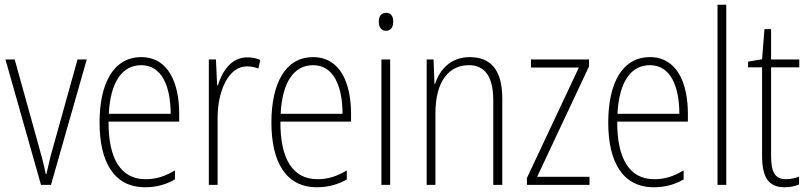

<svg xmlns="http://www.w3.org/2000/svg" viewBox="-20 -780 3411 810"><path d="M153 0H195L346 -529H307L204 -159C192 -119 184 -82 176 -46H173C165 -86 155 -123 144 -162L42 -529H3Z M576 -539C458 -539 400 -427 400 -263C400 -98 460 10 592 10C641 10 681 -2 718 -23V-61C674 -35 638 -24 594 -24C490 -24 437 -110 438 -267H736V-300C736 -428 691 -539 576 -539ZM576 -505C663 -505 700 -415 700 -300H439C446 -437 497 -505 576 -505Z M1023 -538C954 -538 917 -477 899 -420H896L891 -529H861V0H898V-283C898 -393 942 -500 1022 -500C1040 -500 1057 -496 1070 -491L1078 -527C1061 -535 1042 -538 1023 -538Z M1301 -539C1183 -539 1125 -427 1125 -263C1125 -98 1185 10 1317 10C1366 10 1406 -2 1443 -23V-61C1399 -35 1363 -24 1319 -24C1215 -24 1162 -110 1163 -267H1461V-300C1461 -428 1416 -539 1301 -539ZM1301 -505C1388 -505 1425 -415 1425 -300H1164C1171 -437 1222 -505 1301 -505Z M1609 -726C1586 -726 1578 -709 1578 -688C1578 -667 1588 -650 1608 -650C1629 -650 1639 -666 1639 -689C1639 -709 1631 -726 1609 -726ZM1626 -529H1589V0H1626Z M1962 -539C1879 -539 1834 -484 1815 -425H1813L1809 -529H1780V0H1817V-302C1817 -439 1875 -505 1958 -505C2023 -505 2061 -461 2061 -356V0H2099V-365C2099 -485 2050 -539 1962 -539Z M2467 0V-34H2246L2465 -500V-529H2220V-495H2422L2203 -29V0Z M2722 -539C2604 -539 2546 -427 2546 -263C2546 -98 2606 10 2738 10C2787 10 2827 -2 2864 -23V-61C2820 -35 2784 -24 2740 -24C2636 -24 2583 -110 2584 -267H2882V-300C2882 -428 2837 -539 2722 -539ZM2722 -505C2809 -505 2846 -415 2846 -300H2585C2592 -437 2643 -505 2722 -505Z M3044 0V-760H3007V0Z M3296 -24C3247 -24 3233 -57 3233 -124V-496H3352V-529H3233V-657H3205L3195 -530L3136 -520V-496H3195V-124C3195 -36 3219 10 3290 10C3316 10 3335 5 3351 -2V-35C3337 -29 3317 -24 3296 -24Z"/></svg>

Font: Noto Sans Myanmar UI Condensed ExtraLight
Style: Regular
Weight: 200
Width: 3
Designer: Monotype Design Team
Foundry: Monotype Imaging Inc.
Version: Version 2.103